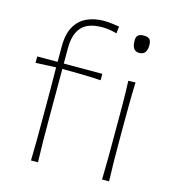

<svg xmlns="http://www.w3.org/2000/svg" viewBox="-110 -836 843 929"><g transform="rotate(15 311.5 -372.0)"><path d="M130 0Q131.5 -56.5 131.8 -108.5Q132 -160.5 132 -221V-270Q132 -314.5 131.8 -361.8Q131.5 -409 131 -466.5L29 -462V-494H131Q131 -512 131 -531.2Q131 -550.5 131 -571Q131 -635 153.5 -673Q176 -711 213.8 -727.5Q251.5 -744 298 -744Q316 -744 338 -741.2Q360 -738.5 374 -736L370 -701Q355 -705.5 335.5 -708.8Q316 -712 298 -712Q225.5 -712 193.8 -676.5Q162 -641 162 -571V-494H355V-462Q306 -465 258 -466Q210 -467 162 -467V-221Q162 -160.5 162.5 -108.5Q163 -56.5 165 0ZM486 0Q487.5 -56.5 487.8 -108.5Q488 -160.5 488 -221V-271Q488 -332 487.8 -385Q487.5 -438 485 -494L521 -495.5Q519 -439 518.5 -385.5Q518 -332 518 -271V-221Q518 -160.5 518.5 -108.5Q519 -56.5 521 0ZM501 -638Q464 -638 464 -690Q464 -709.5 473 -717.2Q482 -725 502 -725Q521.5 -725 530.2 -716.5Q539 -708 539 -687Q539 -638 501 -638Z"/></g></svg>

Font: Commissioner Flair Thin
Style: Regular
Weight: 100
Designer: Kostas Bartsokas
Foundry: Kostas Bartsokas
Version: Version 1.000; ttfautohint (v1.8.3)